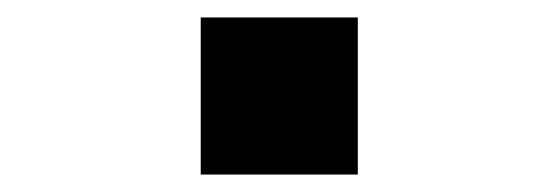

<svg xmlns="http://www.w3.org/2000/svg" viewBox="-20 -450 640 220"><path d="M210 -250V-430H390V-250Z"/></svg>

Font: Iosevka SS04 XBd Ex
Style: Regular
Weight: 800
Width: 7
Monospace: yes
Designer: Belleve Invis
Foundry: Belleve Invis
Version: Version 19.0.0; ttfautohint (v1.8.4)